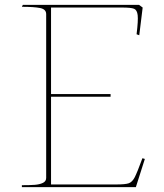

<svg xmlns="http://www.w3.org/2000/svg" viewBox="-20 -770 676 790"><path d="M435 -372H190V-11H457Q496 -11 510 -16Q524 -21 534 -40Q544 -59 566 -119L576 -116L539 0H70V-8Q103 -8 123 -9.5Q143 -11 156.5 -17.5Q170 -24 170 -38V-712Q170 -732 145 -737Q120 -742 70 -742L74 -750H552L567 -739L553 -625L542 -629Q549 -686 546.5 -707.5Q544 -729 531.5 -734Q519 -739 482 -739H190V-383H435Z"/></svg>

Font: TMT Limkin
Style: Regular
Weight: 400
Designer: Gabriel Drozdov
Version: Version 1.000;Glyphs 3.1.2 (3151)